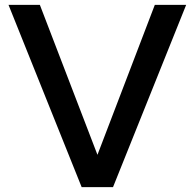

<svg xmlns="http://www.w3.org/2000/svg" viewBox="-20 -770 802 790"><path d="M617 -750H746L445 0H316L15 -750H144L381 -133Z"/></svg>

Font: Orkney Medium
Style: Regular
Weight: 500
Designer: Samuel Oakes and Alfredo Marco Pradil
Foundry: Alfredo Marco Pradil
Version: 1.0; ttfautohint (v1.5)